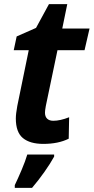

<svg xmlns="http://www.w3.org/2000/svg" viewBox="-20 -681 450 922"><path d="M56 -112Q56 -134 63 -172L118 -440H46L60 -506L153 -547L215 -661H303L279 -544H410L386 -440H256L200 -172Q196 -150 196 -140Q196 -121 206.5 -111Q217 -101 236 -101Q269 -101 312 -118L310 -15Q260 10 188 10Q124 10 90 -18Q56 -46 56 -112ZM51 208Q66 177 84 134.5Q102 92 111 61H240V71Q222 104 193 145Q164 186 134 221H51Z"/></svg>

Font: Noto Sans Display
Style: Bold Italic
Weight: 700
Italic angle: -12°
Designer: Monotype Design team
Foundry: Monotype Imaging Inc.
Version: Version 1.000